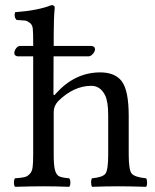

<svg xmlns="http://www.w3.org/2000/svg" viewBox="-20 -718 597 740"><path d="M187 -286.1V-122.1Q187 -79.6 192.1 -61.8Q197.3 -43.9 207.8 -38.6Q218.3 -33.2 246.6 -30.8Q251 -26.4 251.2 -14.4Q251.5 -2.4 246.6 2Q190.4 0 147.9 0Q104 0 38.1 2Q33.7 -2.4 33.7 -14.4Q33.7 -26.4 38.1 -30.8Q63 -32.7 74 -35.2Q85 -37.6 94.2 -47.1Q103.5 -56.6 105.7 -73.2Q107.9 -89.8 107.9 -122.1V-501H46.9Q34.7 -503.4 35.2 -514.2Q35.2 -522 41.3 -530.8Q47.4 -539.6 56.2 -541H107.9V-559.1Q107.9 -591.3 106.4 -607.2Q105 -623 94 -630.6Q83 -638.2 76.9 -638.7Q70.8 -639.2 43.9 -641.1Q32.7 -652.3 38.1 -670.9Q127 -677.7 178.2 -698.2Q191.4 -698.2 190.9 -688Q187 -647.9 187 -583V-541H333Q346.2 -539.1 346.2 -528.3Q346.2 -520.5 338.9 -511.5Q331.5 -502.4 323.2 -501H186.5L186 -357.9Q186 -345.7 194.3 -356Q195.3 -357.4 195.8 -357.9Q269 -439 366.2 -439Q423.3 -439 449.2 -404.8Q476.1 -369.6 476.1 -271V-122.1Q476.1 -63 487.5 -49.1Q499 -35.2 543 -30.8Q546.9 -25.9 546.9 -13.9Q546.9 -2 543 2Q477.1 0 437 0Q391.1 0 335 2Q331.1 -2.9 331.1 -14.9Q331.1 -26.9 335 -30.8Q376 -34.7 386.5 -48.8Q397 -63 397 -122.1V-273.9Q397 -327.1 384.8 -351.1Q366.7 -387.2 332 -387.2Q264.2 -387.2 204.1 -328.1Q187 -309.6 187 -286.1Z"/></svg>

Font: Linux Libertine
Style: Regular
Weight: 400
Designer: Philipp H. Poll
Foundry: Philipp H. Poll
Version: Version 5.3.0 ; ttfautohint (v0.9)